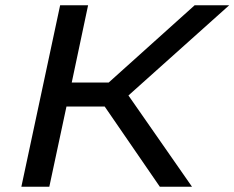

<svg xmlns="http://www.w3.org/2000/svg" viewBox="-20 -708 889 728"><path d="M61 0 208 -688H314L252 -395H392L718 -688H849L467 -346L708 0H586L377 -304H232L167 0Z"/></svg>

Font: Saira Expanded Medium
Style: Italic
Weight: 500
Width: 7
Italic angle: -12°
Designer: Hector Gatti with collaboration of the Omnibus-Type team
Foundry: Omnibus-Type
Version: Version 1.101